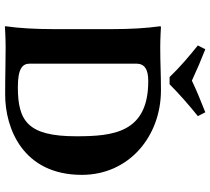

<svg xmlns="http://www.w3.org/2000/svg" viewBox="-58 -816 876 801"><g transform="rotate(90 380.5 -415.0)"><path d="M175 -645C141 -645 91 -648 91 -648L89 -645C97 -588 101 -520 101 -445V-200C101 -125 97 -54 89 0L90 3C90 3 140 0 175 0C253 0 287 2 374 2C515 2 709 -72 709 -318C709 -515 548 -648 356 -648C285 -648 246 -645 175 -645ZM245 -101V-545C245 -580 269 -595 318 -595C534 -595 548 -448 548 -294C548 -92 484 -51 343 -51C267 -51 245 -69 245 -101ZM169 -802C214 -766 262 -725 301 -684H331C370 -723 419 -766 464 -802L448 -833C402 -815 358 -797 316 -777C273 -797 231 -815 185 -833Z"/></g></svg>

Font: Libertinus Sans
Style: Bold
Weight: 700
Designer: Philipp H. Poll, Khaled Hosny
Foundry: Caleb Maclennan
Version: Version 7.050;RELEASE